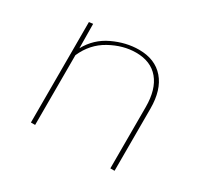

<svg xmlns="http://www.w3.org/2000/svg" viewBox="-95 -541 714 672"><g transform="rotate(30 262.5 -205.0)"><path d="M431 -251V0H414V-248Q414 -319 382 -357.5Q350 -396 290 -396Q238 -396 186.5 -367.5Q135 -339 110 -282V0H93V-406L109 -408L110 -310Q138 -361 190 -385.5Q242 -410 294 -410Q359 -410 395 -368.5Q431 -327 431 -251Z"/></g></svg>

Font: Ysabeau Infant Thin
Style: Regular
Weight: 200
Designer: Christian Thalmann (Catharsis Fonts)
Version: Version 0.003